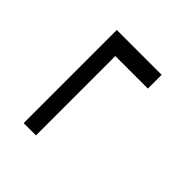

<svg xmlns="http://www.w3.org/2000/svg" viewBox="-16 -572 578 578"><g transform="rotate(-45 273.0 -283.5)"><path d="M457.5 -379.4V-188.5H398.9V-327.1H61V-379.4Z"/></g></svg>

Font: Vazirmatn RD UI ExtraLight
Style: Regular
Weight: 200
Designer: Saber Rastikerdar
Foundry: Saber Rastikerdar
Version: Version 33.003